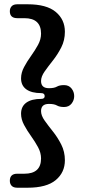

<svg xmlns="http://www.w3.org/2000/svg" viewBox="-20 -756 418 898"><path d="M189 -306.5Q189 -320.5 172.5 -320.5Q127.5 -320.5 103 -338.2Q78.5 -356 78.5 -389.5Q78.5 -416 92.5 -442.2Q106.5 -468.5 125 -494.2Q143.5 -520 157.8 -546Q172 -572 172 -598.5Q172 -671 94 -671H61Q26 -671 26 -703.5Q26 -717.5 34.5 -726.8Q43 -736 61 -736H109Q198 -736 240.8 -700.2Q283.5 -664.5 283.5 -607.5Q283.5 -567.5 266.5 -534.2Q249.5 -501 227.5 -473.2Q205.5 -445.5 188.8 -421.8Q172 -398 172 -377Q172 -343.5 209 -343.5Q233.5 -343.5 246 -350.8Q258.5 -358 279.5 -358Q302 -358 314.5 -342.2Q327 -326.5 327 -306.5Q327 -287 314.5 -271.2Q302 -255.5 279.5 -255.5Q258.5 -255.5 246 -262.8Q233.5 -270 209 -270Q172 -270 172 -236.5Q172 -215.5 188.8 -192Q205.5 -168.5 227.5 -141Q249.5 -113.5 266.5 -80Q283.5 -46.5 283.5 -6.5Q283.5 50.5 240.8 86.2Q198 122 109 122H61Q43 122 34.5 113Q26 104 26 89.5Q26 56.5 61 56.5H94Q172 56.5 172 -15Q172 -41.5 157.8 -67.8Q143.5 -94 125 -119.8Q106.5 -145.5 92.5 -171.8Q78.5 -198 78.5 -224Q78.5 -258 103 -275.8Q127.5 -293.5 172.5 -293.5Q189 -293.5 189 -306.5Z"/></svg>

Font: Fraunces 72pt SuperSoft SemiBold
Style: Regular
Weight: 600
Version: Version 1.000;[b76b70a41]